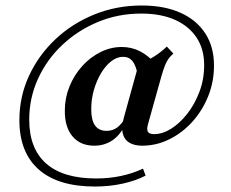

<svg xmlns="http://www.w3.org/2000/svg" viewBox="-20 -559 854 709"><path d="M330.6 129.8Q194.4 129.8 123 66.9Q51.6 4 51.6 -115.3Q51.6 -202.4 87.1 -279Q122.6 -355.6 184.7 -414.1Q246.8 -472.6 328.6 -505.6Q410.5 -538.7 503.2 -538.7Q586.3 -538.7 646 -512.1Q705.6 -485.5 737.9 -435.9Q770.2 -386.3 770.2 -316.9Q770.2 -256.5 748.4 -202.8Q726.6 -149.2 689.5 -108.5Q652.4 -67.7 604.8 -44.4Q557.3 -21 504.8 -21Q475.8 -21 457.3 -32.3Q438.7 -43.5 433.1 -66.9Q427.4 -90.3 437.9 -126.6L491.9 -321.8Q521 -333.1 547.2 -349.2Q573.4 -365.3 596 -387.1L620.2 -361.3Q608.1 -350.8 600.8 -339.9Q593.5 -329 587.9 -314.1Q582.3 -299.2 575.8 -276.6L526.6 -100.8Q521 -80.6 526.2 -72.2Q531.5 -63.7 549.2 -63.7Q579.8 -63.7 611.7 -83.5Q643.5 -103.2 671.4 -138.7Q699.2 -174.2 716.5 -220.2Q733.9 -266.1 733.9 -318.5Q733.9 -378.2 705.6 -420.6Q677.4 -462.9 625.8 -485.9Q574.2 -508.9 501.6 -508.9Q416.1 -508.9 341.5 -477.8Q266.9 -446.8 209.7 -392.7Q152.4 -338.7 120.2 -267.7Q87.9 -196.8 87.9 -116.9Q87.9 -10.5 150.4 44.8Q212.9 100 334.7 100Q383.9 100 427 90.7Q470.2 81.5 508.1 63.7L517.7 89.5Q482.3 108.1 433.5 119Q384.7 129.8 330.6 129.8ZM328.2 -21Q276.6 -21 247.6 -55.6Q218.5 -90.3 219.4 -151.6Q219.4 -197.6 236.7 -239.9Q254 -282.3 283.5 -314.9Q312.9 -347.6 350.8 -366.5Q388.7 -385.5 429.8 -385.5Q466.1 -385.5 497.6 -369.4Q529 -353.2 558.1 -319.4L488.7 -281.5Q482.3 -316.9 469.4 -333.1Q456.5 -349.2 434.7 -349.2Q412.1 -349.2 391.1 -333.1Q370.2 -316.9 353.6 -289.5Q337.1 -262.1 327 -227.8Q316.9 -193.5 316.9 -155.6Q316.9 -115.3 331 -95.6Q345.2 -75.8 373.4 -75.8Q395.2 -75.8 411.3 -87.1Q427.4 -98.4 441.9 -122.6L440.3 -94.4Q421.8 -58.1 393.1 -39.5Q364.5 -21 328.2 -21Z"/></svg>

Font: Playfair 9pt
Style: Bold
Weight: 700
Designer: Claus Eggers Sørensen
Foundry: Claus Eggers Sørensen
Version: Version 2.203